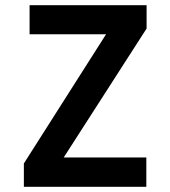

<svg xmlns="http://www.w3.org/2000/svg" viewBox="-20 -720 656 740"><path d="M72 0V-90L420 -637L447 -588H94V-700H545V-610L194 -64L168 -113H544V0Z"/></svg>

Font: Overpass Mono
Style: Bold
Weight: 700
Monospace: yes
Designer: Delve Withrington, Dave Bailey
Foundry: Delve Fonts LLC
Version: Version 4.000